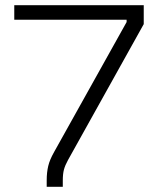

<svg xmlns="http://www.w3.org/2000/svg" viewBox="-20 -720 608 740"><path d="M160 0V-24Q160 -41 161.5 -54.5Q163 -68 166 -80.5Q169 -93 174.5 -106Q180 -119 189 -135L468 -635V-644H35V-700H534V-627L242 -103Q231 -83 226.5 -66.5Q222 -50 222 -24V0Z"/></svg>

Font: Space Grotesk Light
Style: Regular
Weight: 300
Designer: Florian Karsten
Foundry: Florian Karsten
Version: Version 2.000